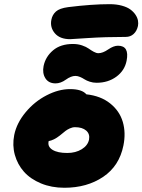

<svg xmlns="http://www.w3.org/2000/svg" viewBox="-20 -952 679 916"><path d="M314.9 -765.1Q265.6 -765.1 241.7 -793.2Q217.8 -821.3 225.1 -857.9Q229.5 -881.3 246.8 -897Q264.2 -912.6 305.2 -918Q418.5 -932.1 502.9 -932.1Q535.6 -932.1 561.3 -925Q586.9 -918 602.1 -906.7Q617.2 -895.5 626.5 -881.6Q635.7 -867.7 638.2 -854Q640.6 -840.3 638.2 -828.1Q632.8 -803.7 617.4 -789.8Q602.1 -775.9 580.1 -775.9Q481.9 -775.9 400.1 -770.5Q318.4 -765.1 314.9 -765.1ZM440.9 -557.1Q423.3 -557.1 408 -562.3Q392.6 -567.4 383.3 -573.5Q374 -579.6 362.3 -584.7Q350.6 -589.8 339.8 -589.8Q318.8 -589.8 294.2 -572Q269.5 -554.2 245.1 -554.2Q211.9 -554.2 196.5 -578.6Q181.2 -603 188 -637.2Q197.3 -681.6 233.2 -711.9Q269 -742.2 328.1 -742.2Q351.6 -742.2 371.6 -735.4Q391.6 -728.5 403.1 -720.2Q414.6 -711.9 427 -705.1Q439.5 -698.2 449.2 -698.2Q470.2 -698.2 496.1 -716.1Q522 -733.9 543 -733.9Q598.1 -733.9 584 -662.1Q574.7 -615.2 535.2 -586.2Q495.6 -557.1 440.9 -557.1ZM287.1 -56.2Q225.6 -56.2 175.3 -77.1Q125 -98.1 94.2 -132.8Q63.5 -167.5 50.8 -213.1Q38.1 -258.8 47.9 -308.1Q59.6 -365.2 102.3 -416.5Q145 -467.8 202.4 -497.3Q259.8 -526.9 314 -526.9Q371.1 -526.9 392.1 -502Q460.4 -494.6 505.4 -458.7Q550.3 -422.9 565.7 -370.8Q581.1 -318.8 568.8 -257.8Q549.3 -160.2 472.2 -108.2Q395 -56.2 287.1 -56.2ZM211.9 -276.9Q206.5 -252 230.7 -237.1Q254.9 -222.2 300.8 -222.2Q340.8 -222.2 369.9 -240Q398.9 -257.8 404.8 -286.1Q409.7 -313 391.1 -329.1Q372.6 -345.2 337.9 -345.2Q325.7 -345.2 313 -339.4Q300.3 -333.5 292.5 -327.4Q284.7 -321.3 265.1 -305.2Q237.3 -283.2 211.9 -278.8Z"/></svg>

Font: Shantell Sans Irregular Bouncy
Style: Italic
Weight: 800
Italic angle: -11.31°
Designer: Stephen Nixon, Anya Danilova, Shantell Martin
Foundry: Arrow Type
Version: Version 1.006;[9816181b4]